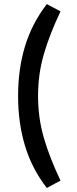

<svg xmlns="http://www.w3.org/2000/svg" viewBox="-20 -828 384 953"><path d="M280.3 -771.5Q226.1 -657.2 197.5 -558.8Q168.9 -460.4 168.9 -351.6Q168.9 -242.7 197.5 -144.3Q226.1 -45.9 280.3 68.4L212.4 105Q138.7 9.8 104.2 -104Q69.8 -217.8 69.8 -351.6Q69.8 -485.4 104.2 -598.6Q138.7 -711.9 212.4 -807.6Z"/></svg>

Font: Pinar DS1 SemiBold
Style: Regular
Weight: 600
Designer: Amin Abedi
Version: Version 3.000